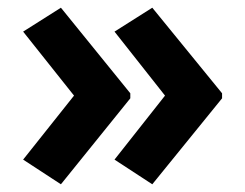

<svg xmlns="http://www.w3.org/2000/svg" viewBox="-20 -475 636 498"><path d="M408 -227 277 -393 375 -455 556 -233V-220L375 3L277 -61ZM172 -227 40 -393 138 -455 318 -233V-220L138 3L40 -61Z"/></svg>

Font: Noto Sans Syriac Eastern ExtraBold
Style: Regular
Weight: 800
Designer: Patrick Giasson and the Monotype Design Team
Foundry: Monotype Imaging Inc.
Version: Version 3.001